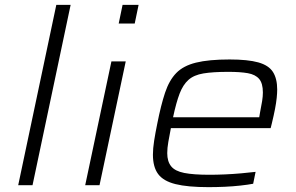

<svg xmlns="http://www.w3.org/2000/svg" viewBox="-20 -763 1219 791"><path d="M55 0 212 -743H271L114 0Z M469 -666 485 -743H551L535 -666ZM331 0 439 -510H498L390 0Z M839 8Q753 8 703 -4.5Q653 -17 631.5 -46Q610 -75 610 -126Q610 -151 615 -183Q620 -215 628 -254Q643 -330 660 -381Q677 -432 706 -462Q735 -492 787.5 -505Q840 -518 926 -518Q1001 -518 1044 -506Q1087 -494 1104.5 -466.5Q1122 -439 1122 -394Q1122 -380 1120 -360Q1118 -340 1113 -314Q1108 -288 1100 -255L1095 -235H684Q678 -204 673.5 -178.5Q669 -153 669 -132Q669 -98 685 -78Q701 -58 739 -50.5Q777 -43 843 -43Q873 -43 907 -44.5Q941 -46 974.5 -49Q1008 -52 1033 -55L1023 -6Q1002 -2 970.5 1.5Q939 5 905 6.5Q871 8 839 8ZM693 -280H1048L1051 -298Q1057 -328 1060 -347Q1063 -366 1063 -382Q1063 -420 1047.5 -438Q1032 -456 1001 -461.5Q970 -467 921 -467Q857 -467 818 -460.5Q779 -454 756.5 -434Q734 -414 720 -377.5Q706 -341 693 -280Z"/></svg>

Font: Saira Expanded Light
Style: Italic
Weight: 300
Width: 7
Italic angle: -12°
Designer: Hector Gatti with collaboration of the Omnibus-Type team
Foundry: Omnibus-Type
Version: Version 1.101